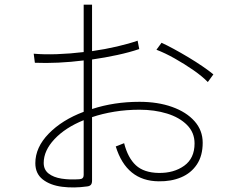

<svg xmlns="http://www.w3.org/2000/svg" viewBox="-20 -795 1040 826"><path d="M355 7Q298 15 247 8.5Q196 2 164 -23Q132 -48 132 -93Q132 -161 189.5 -220Q247 -279 340 -314V-535Q285 -528 231 -525.5Q177 -523 130 -525L125 -564Q169 -560 225.5 -562Q282 -564 340 -571V-775H376V-575Q432 -583 483.5 -595Q535 -607 572 -620L579 -584Q538 -570 485 -558.5Q432 -547 376 -539V-326Q471 -357 580 -357Q659 -357 720.5 -335Q782 -313 817 -273.5Q852 -234 852 -181Q852 -125 827 -87.5Q802 -50 759 -32Q716 -14 663 -15Q524 -16 478 -165Q479 -165 487.5 -168.5Q496 -172 505 -175.5Q514 -179 514 -179Q530 -116 564.5 -84Q599 -52 663 -51Q728 -50 772.5 -82Q817 -114 817 -178Q817 -225 784.5 -257.5Q752 -290 698.5 -306.5Q645 -323 580 -323Q524 -323 472 -314.5Q420 -306 376 -291V-18Q376 -5 370.5 0.5Q365 6 355 7ZM322 -24Q340 -25 340 -42V-278Q261 -246 214.5 -196.5Q168 -147 168 -94Q168 -65 189 -48.5Q210 -32 245 -26.5Q280 -21 322 -24ZM874 -442Q851 -466 813 -492.5Q775 -519 732.5 -543Q690 -567 653 -581L675 -611Q697 -601 727.5 -584.5Q758 -568 790.5 -548.5Q823 -529 851.5 -509.5Q880 -490 898 -475Z"/></svg>

Font: Zen Kaku Gothic New Light
Style: Regular
Weight: 300
Designer: Yoshimichi Ohira
Foundry: Positype
Version: Version 1.002